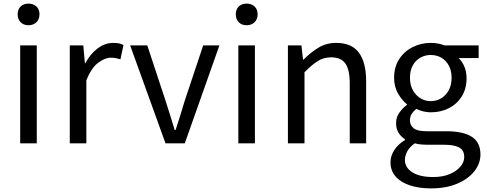

<svg xmlns="http://www.w3.org/2000/svg" viewBox="-20 -795 2699 1065"><path d="M92 0V-543H184V0ZM138 -655Q111 -655 94.5 -671.5Q78 -688 78 -716Q78 -743 94.5 -759Q111 -775 138 -775Q165 -775 182 -759Q199 -743 199 -716Q199 -688 182 -671.5Q165 -655 138 -655Z M367 0V-543H442L451 -444H453Q481 -496 521.5 -526.5Q562 -557 607 -557Q626 -557 639.5 -554.5Q653 -552 665 -545L648 -466Q634 -470 623 -472.5Q612 -475 595 -475Q562 -475 524 -446.5Q486 -418 459 -349V0Z M898 0 702 -543H797L899 -234Q912 -194 924.5 -153.5Q937 -113 949 -74H954Q967 -113 979.5 -153.5Q992 -194 1004 -234L1107 -543H1197L1005 0Z M1302 0V-543H1394V0ZM1348 -655Q1321 -655 1304.5 -671.5Q1288 -688 1288 -716Q1288 -743 1304.5 -759Q1321 -775 1348 -775Q1375 -775 1392 -759Q1409 -743 1409 -716Q1409 -688 1392 -671.5Q1375 -655 1348 -655Z M1577 0V-543H1652L1661 -464H1663Q1702 -503 1745.5 -530Q1789 -557 1845 -557Q1931 -557 1971 -502.5Q2011 -448 2011 -344V0H1920V-332Q1920 -409 1895.5 -443Q1871 -477 1817 -477Q1775 -477 1742 -456Q1709 -435 1669 -394V0Z M2370 250Q2304 250 2253 233Q2202 216 2174 183.5Q2146 151 2146 105Q2146 70 2167 37.5Q2188 5 2226 -18V-23Q2205 -36 2191 -58Q2177 -80 2177 -112Q2177 -146 2196.5 -172Q2216 -198 2237 -213V-217Q2210 -238 2188 -276Q2166 -314 2166 -363Q2166 -423 2194 -466.5Q2222 -510 2268.5 -533.5Q2315 -557 2369 -557Q2393 -557 2412.5 -553Q2432 -549 2446 -543H2635V-473H2524Q2544 -454 2556 -425Q2568 -396 2568 -361Q2568 -303 2541.5 -260.5Q2515 -218 2470 -195Q2425 -172 2369 -172Q2350 -172 2328.5 -177Q2307 -182 2289 -191Q2274 -179 2264 -164Q2254 -149 2254 -126Q2254 -101 2274 -84Q2294 -67 2349 -67H2456Q2550 -67 2597.5 -36Q2645 -5 2645 62Q2645 112 2611 155Q2577 198 2515.5 224Q2454 250 2370 250ZM2369 -234Q2401 -234 2427.5 -250Q2454 -266 2469.5 -295Q2485 -324 2485 -363Q2485 -403 2469.5 -431.5Q2454 -460 2428 -475Q2402 -490 2369 -490Q2338 -490 2311.5 -475Q2285 -460 2269.5 -432Q2254 -404 2254 -363Q2254 -324 2270 -295Q2286 -266 2312 -250Q2338 -234 2369 -234ZM2383 187Q2435 187 2473.5 171Q2512 155 2533.5 129.5Q2555 104 2555 77Q2555 38 2527 23Q2499 8 2445 8H2351Q2336 8 2317.5 6.5Q2299 5 2281 0Q2252 20 2239 44.5Q2226 69 2226 92Q2226 135 2267.5 161Q2309 187 2383 187Z"/></svg>

Font: Noto Sans TC
Style: Regular
Weight: 400
Designer: Ryoko NISHIZUKA  (kana, bopomofo & ideographs); Paul D. Hunt (Latin, Greek & Cyrillic); Sandoll Communications , Soo-you
Foundry: Adobe
Version: Version 2.004-H2;hotconv 1.0.118;makeotfexe 2.5.65603